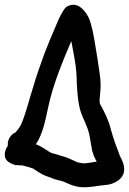

<svg xmlns="http://www.w3.org/2000/svg" viewBox="-25 -726 543 808"><path d="M-5 -75C-5 -47 20 -38 40 -31H49C54 -30 63 -30 69 -30C69 -30 120 -17 118 -14C131 -6 142 2 156 9C172 17 184 19 194 24C212 32 232 34 241 38H242C255 43 270 52 290 57C326 67 362 60 396 55L423 52C440 51 455 44 467 37C524 2 485 -58 480 -69C468 -100 453 -139 442 -180C432 -221 414 -255 398 -285C388 -295 401 -339 398 -381C398 -408 373 -553 373 -553C368 -581 361 -623 348 -652C343 -662 311 -724 262 -701C254 -698 249 -692 245 -687C235 -671 226 -655 218 -636L204 -603C190 -570 175 -535 161 -498C152 -474 123 -391 115 -361C98 -308 83 -246 65 -205V-204C60 -194 47 -175 39 -168L29 -163V-161H28C13 -149 6 -130 8 -113C1 -103 -5 -90 -5 -75ZM126 -119C156 -163 167 -225 178 -276C199 -374 241 -473 275 -553C285 -498 298 -445 298 -379V-378C301 -327 304 -276 323 -234C330 -219 339 -198 345 -181C351 -164 356 -132 360 -108C364 -78 374 -61 382 -46C365 -43 331 -37 322 -39L306 -42H305C304 -42 301 -43 294 -46L293 -47C279 -52 261 -63 237 -69C227 -71 215 -77 195 -81C181 -85 156 -108 126 -119Z"/></svg>

Font: Stray Cat
Style: ExBlkCn
Weight: 1000
Version: Version 1.0